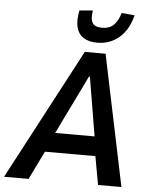

<svg xmlns="http://www.w3.org/2000/svg" viewBox="-86 -980 811 1030"><g transform="rotate(5 319.5 -465.0)"><path d="M-25 0 348 -705H460L607 0H481L444 -205L488 -153H141L208 -207L107 0ZM382 -575 211 -224 197 -258H465L445 -227L387 -575ZM410 -760Q364 -760 335.5 -778.5Q307 -797 298 -833Q289 -869 300 -924L372 -930Q364 -886 376.5 -864Q389 -842 429 -842Q469 -842 492 -865Q515 -888 527 -930L597 -924Q577 -844 527.5 -802Q478 -760 410 -760Z"/></g></svg>

Font: Nunito Sans 7pt Condensed
Style: Bold Italic
Weight: 700
Width: 3
Italic angle: -9°
Designer: Vernon Adams
Foundry: Vernon Adams
Version: Version 3.101;gftools[0.9.27]